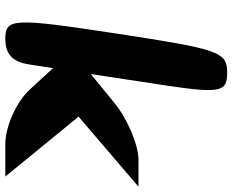

<svg xmlns="http://www.w3.org/2000/svg" viewBox="-96 -827 873 721"><g transform="rotate(90 340.5 -466.5)"><path d="M106 -467C47 -79 48 -50 126 -50C184 -50 213 -78 222 -140L236 -229L318 -140C364 -91 455 -50 522 -50H643C568 -142 493 -233 418 -325C505 -400 594 -475 681 -550H579C525 -550 425 -508 367 -460L258 -371L297 -627C332 -856 328 -883 253 -883C175 -883 165 -855 106 -467Z"/></g></svg>

Font: Hussar Skorodowane
Style: Ky
Weight: 700
Foundry: Cannot Into Space Fonts
Version: Version 0.892